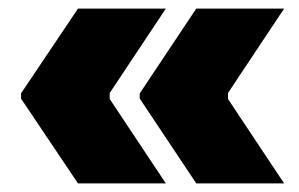

<svg xmlns="http://www.w3.org/2000/svg" viewBox="-20 -498 697 448"><path d="M438 -70H643L512 -267V-281L643 -478H438L306 -280V-268ZM162 -70H367L236 -267V-281L367 -478H162L29 -280V-268Z"/></svg>

Font: Fixel Text Black
Style: Regular
Weight: 900
Width: 4
Designer: AlfaBravo + MacPaw
Foundry: Kyrylo Tkachov, Marchela Mozhyna, Serhii Makarenko, Maria Weinstein, Zakhar Kryvoshyya
Version: Version 1.211